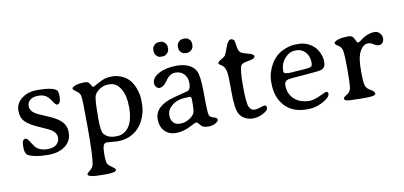

<svg xmlns="http://www.w3.org/2000/svg" viewBox="-79 -926 2968 1410"><g transform="rotate(-10 1405.0 -221.5)"><path d="M393.6 -133.3V-120.1Q393.6 -96.2 380.9 -70.1Q368.2 -43.9 342.3 -25.9Q293.9 8.3 223.1 8.3H210Q118.2 8.3 69.8 -17.1Q46.9 -29.3 46.9 -75.7V-87.4Q46.9 -137.7 73.7 -137.7Q86.4 -137.7 106.9 -103.3Q127.4 -68.8 142.1 -57.1Q171.4 -33.7 218.8 -33.7Q266.1 -33.7 288.3 -54.2Q310.5 -74.7 310.5 -105.2Q310.5 -135.7 280.3 -159.2Q261.7 -173.3 189.2 -204.3Q116.7 -235.4 87.2 -265.9Q57.6 -296.4 57.6 -349.1Q57.6 -401.9 103 -438Q148.4 -474.1 218.3 -474.1H231.4Q322.3 -474.1 357.9 -451.2Q374 -440.9 374 -401.4Q374 -343.8 345.2 -343.8Q335.4 -343.8 316.4 -373.5Q297.4 -403.3 277.1 -417.5Q256.8 -431.6 218.5 -431.6Q180.2 -431.6 158.9 -414.1Q137.7 -396.5 137.7 -366.2Q137.7 -335.9 171.9 -312.5Q191.4 -299.3 256.6 -272.7Q321.8 -246.1 352.5 -219.2Q393.6 -183.6 393.6 -133.3Z M625.5 -187Q625.5 -97.2 641.6 -75.7Q668.9 -39.1 727.1 -39.1H737.3L742.7 -39.6Q743.7 -39.6 744.1 -39.6Q768.1 -39.6 792 -53.7Q863.3 -95.7 863.3 -234.9L862.8 -240.7Q862.8 -319.3 832 -371.6Q801.3 -423.8 749 -423.8H738.8Q708 -423.8 679.2 -406.2Q650.4 -388.7 638.2 -364.3Q626 -339.8 626 -219.2L625.5 -203.1ZM688 203.1Q688 222.7 611.3 222.7H586.4Q476.1 222.7 476.1 199.7Q476.1 192.4 498.8 174.6Q521.5 156.7 526.4 133.3Q537.6 78.6 537.6 -138.7Q537.6 -356 531 -377.9Q524.4 -399.9 501 -415Q477.5 -430.2 477.5 -439.9Q477.5 -445.3 485.4 -450.7Q512.2 -469.7 573.7 -469.7Q593.8 -469.7 602.5 -460.2Q611.3 -450.7 618.2 -438.2Q625 -425.8 630.9 -425.8Q633.8 -425.8 654.3 -438Q674.8 -450.2 704.8 -463.6Q734.9 -477.1 772.5 -477.1H785.6Q814.5 -476.6 848.1 -462.9Q914.6 -435.5 942.9 -357.9Q960.4 -310.1 960.4 -267.6V-240.2Q960.4 -190.4 941.4 -142.1Q904.8 -48.8 821.3 -16.1Q783.2 -1 734.9 -1L656.2 -6.8Q639.2 -6.8 631.3 10.5Q623.5 27.8 623.5 80.6Q623.5 133.3 632.6 148.2Q641.6 163.1 664.8 178.2Q688 193.4 688 203.1Z M1292 -229.5Q1225.1 -229.5 1184.3 -197.8Q1143.6 -166 1143.6 -125.5V-115.7Q1143.6 -88.9 1160.9 -69.1Q1178.2 -49.3 1208 -49.3H1217.3Q1253.4 -49.3 1288.8 -74.2Q1324.2 -99.1 1324.2 -128.9L1325.2 -134.8L1326.2 -147V-153.3L1326.7 -159.2V-171.4L1327.1 -180.7V-208Q1327.1 -230.5 1315.9 -230.5H1301.3Q1294.4 -229.5 1292 -229.5ZM1219.2 -619.6V-605Q1219.2 -587.4 1204.3 -572.5Q1189.5 -557.6 1170.9 -557.6H1158.2Q1152.3 -559.1 1145.5 -559.1Q1138.7 -559.1 1125.7 -572Q1112.8 -585 1112.8 -597.2Q1111.8 -600.1 1111.8 -602.1L1110.8 -611.3V-614.7L1112.8 -627Q1112.8 -637.7 1126.2 -651.1Q1139.6 -664.6 1152.8 -664.6L1161.6 -666H1172.4Q1176.8 -664.6 1184.3 -664.6Q1191.9 -664.6 1205.6 -650.9Q1219.2 -637.2 1219.2 -619.6ZM1399.4 -601.1Q1399.4 -601.1 1398.4 -592.3Q1398.4 -580.1 1384.3 -565.9Q1370.1 -551.8 1346.7 -551.8H1344.7L1343.3 -552.2H1339.4L1332.5 -553.2Q1320.3 -553.2 1306.6 -566.9Q1293 -580.6 1293 -599.6V-610.4Q1293 -629.9 1306.9 -643.8Q1320.8 -657.7 1334 -657.7L1342.8 -659.2H1351.6Q1357.4 -657.7 1365.2 -657.7Q1373 -657.7 1385.7 -645Q1398.4 -632.3 1398.4 -618.7L1399.9 -607.9V-602.5ZM1257.8 -472.7Q1359.9 -472.7 1398.4 -411.1Q1421.4 -374 1421.4 -232.7Q1421.4 -91.3 1429 -74.2Q1436.5 -57.1 1462.4 -50.8Q1488.3 -44.4 1488.3 -29.3Q1488.3 -19 1466.6 -5.6Q1444.8 7.8 1411.6 7.8Q1378.4 7.8 1363.3 -5.4Q1359.4 -8.8 1347.4 -22.9Q1335.4 -37.1 1329.1 -37.1Q1322.8 -37.1 1301.5 -26.4Q1280.3 -15.6 1265.1 -8.3Q1218.8 13.2 1168.7 13.2Q1118.7 13.2 1086.4 -20Q1054.2 -53.2 1054.2 -109.9Q1054.2 -209 1202.1 -247.6Q1309.6 -275.4 1310.1 -275.9Q1329.6 -289.1 1329.6 -330.8Q1329.6 -372.6 1305.4 -398.4Q1281.2 -424.3 1240 -424.3Q1198.7 -424.3 1168.9 -378.9Q1139.2 -333.5 1104.5 -333.5Q1096.2 -333.5 1085 -344Q1073.7 -354.5 1073.7 -377.4Q1073.7 -416 1126.5 -444.3Q1179.2 -472.7 1257.8 -472.7Z M1564.5 -436Q1564.5 -447.3 1589.1 -460.9Q1613.8 -474.6 1620.8 -484.6Q1627.9 -494.6 1645.8 -544.4Q1663.6 -594.2 1683.3 -594.2Q1703.1 -594.2 1710 -578.6Q1712.9 -571.3 1717.3 -538.8Q1721.7 -506.3 1733.4 -492.9Q1745.1 -479.5 1789.6 -469.2Q1834 -459 1834 -441.2Q1834 -423.3 1785.6 -415.8Q1737.3 -408.2 1729 -393.6Q1713.4 -366.7 1713.4 -241.9Q1713.4 -117.2 1726.8 -86.2Q1740.2 -55.2 1768.1 -55.2Q1783.7 -55.2 1810.8 -63.7Q1837.9 -72.3 1843.3 -72.3Q1859.4 -72.3 1859.4 -53.2Q1859.4 -29.8 1807.6 -6.8Q1777.8 6.3 1744.9 6.3Q1711.9 6.3 1684.8 -8.8Q1657.7 -23.9 1643.6 -50.8Q1622.6 -90.3 1622.6 -218.3V-258.8L1621.6 -297.9Q1621.6 -359.9 1612.1 -382.8Q1602.5 -405.8 1590.3 -413.6Q1564.5 -429.7 1564.5 -436Z M2058.1 -276.9H2070.8L2164.1 -283.2Q2181.2 -285.6 2189 -285.6Q2221.2 -285.6 2233.9 -298.3Q2239.3 -303.7 2239.3 -323.7Q2239.3 -370.1 2212.2 -400.6Q2185.1 -431.2 2147 -431.2H2137.2Q2093.3 -431.2 2058.8 -393.1Q2024.4 -355 2024.4 -307.1L2023.4 -300.8V-297.9Q2023.4 -278.8 2043.9 -278.8Q2053.7 -276.9 2058.1 -276.9ZM2020.5 -194.8Q2020.5 -127 2064 -87.9Q2107.4 -48.8 2178.2 -48.8Q2207.5 -48.8 2255.4 -70.8Q2303.2 -92.8 2304.7 -92.8Q2321.8 -92.8 2321.8 -76.7Q2321.8 -46.4 2253.9 -13.2Q2207.5 9.3 2154.8 9.3H2143.6Q2040 9.3 1981.4 -55.4Q1922.9 -120.1 1922.9 -224.1V-235.4Q1922.9 -236.3 1922.9 -237.8Q1922.9 -280.8 1939.9 -324.2Q1976.1 -417.5 2054.7 -452.6Q2104 -474.6 2145 -474.6H2166.5Q2230.5 -474.6 2277.8 -433.6Q2303.2 -411.6 2317.4 -377.9Q2331.5 -344.2 2331.5 -318.4V-308.1Q2331.5 -271 2301.3 -258.3Q2283.7 -251 2173.6 -243.2Q2063.5 -235.4 2049.8 -231.4Q2020.5 -223.1 2020.5 -194.8Z M2588.4 0.5H2536.6L2516.1 -0.5L2485.8 -1Q2427.7 -1 2427.7 -21Q2427.7 -31.2 2451.2 -44.7Q2474.6 -58.1 2482.2 -79.6Q2489.7 -101.1 2489.7 -224.4Q2489.7 -347.7 2482.4 -372.8Q2475.1 -397.9 2452.9 -411.1Q2430.7 -424.3 2430.7 -435.1Q2430.7 -439.5 2438 -444.8Q2466.3 -465.8 2538.6 -465.8Q2567.9 -465.8 2578.1 -444.3Q2595.2 -408.7 2599.1 -408.7Q2609.9 -408.7 2626.5 -421.9Q2679.2 -463.9 2734.9 -463.9Q2755.4 -463.9 2771.5 -447Q2787.6 -430.2 2787.6 -408.9Q2787.6 -387.7 2776.4 -375.2Q2765.1 -362.8 2748.8 -362.8Q2732.4 -362.8 2711.4 -376.5Q2690.4 -390.1 2671.9 -390.1Q2628.4 -390.1 2602.1 -326.2Q2586.4 -287.1 2586.4 -195.3Q2586.4 -103.5 2597.2 -82.8Q2607.9 -62 2634.3 -48.3Q2660.6 -34.7 2660.6 -17.1Q2660.6 0.5 2588.4 0.5Z"/></g></svg>

Font: Averia Serif Libre Light
Style: Regular
Weight: 300
Version: Version 1.002